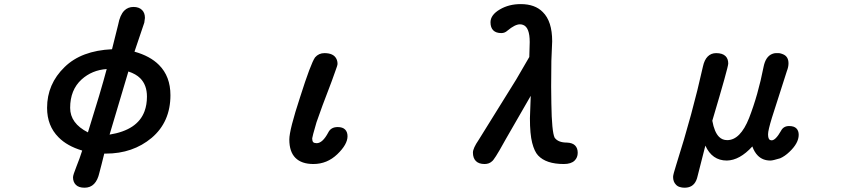

<svg xmlns="http://www.w3.org/2000/svg" viewBox="-20 -752 4040 918"><path d="M329.1 95.7Q329.1 85 345.2 44.9Q361.3 4.9 373 -32.2Q300.8 -53.7 259.8 -95.7Q205.1 -150.4 205.1 -236.3Q205.1 -350.6 289.1 -431.6Q369.1 -509.8 515.6 -516.6L544.9 -633.8Q553.7 -680.7 574.2 -701.2Q591.8 -718.8 618.2 -718.8Q644.5 -718.8 659.2 -704.1Q672.9 -690.4 672.9 -667V-666L669.9 -643.6L623 -504.9Q697.3 -484.4 740.2 -441.4Q794.9 -386.7 794.9 -296.9Q794.9 -168.9 705.1 -92.8Q615.2 -17.6 486.3 -17.6H478.5L465.8 33.2L455.1 74.2Q447.3 109.4 429.7 127.4Q412.1 145.5 384.3 145.5Q356.4 145.5 342.8 131.8Q329.1 118.2 329.1 95.7ZM315.4 -236.3Q315.4 -162.1 400.4 -119.1Q462.9 -318.4 490.2 -421.9Q419.9 -417 370.1 -372.1Q315.4 -322.3 315.4 -236.3ZM682.6 -290Q682.6 -345.7 650.4 -377.9Q629.9 -398.4 593.8 -410.2L503.9 -108.4Q637.7 -129.9 670.9 -219.7Q682.6 -251 682.6 -290Z M1363.3 -85Q1363.3 -130.9 1415 -288.1Q1465.8 -448.2 1486.3 -477.5Q1503.9 -498 1531.2 -498Q1574.2 -498 1587.9 -471.7Q1593.8 -460.9 1593.8 -446.3Q1593.8 -439.5 1583 -411.1Q1564.5 -358.4 1553.7 -331.1Q1520.5 -246.1 1493.2 -167Q1472.7 -96.7 1472.7 -90.8Q1472.7 -85 1473.6 -81.1Q1474.6 -75.2 1477.5 -72.3Q1482.4 -67.4 1494.1 -67.4Q1522.5 -67.4 1549.8 -119.1Q1562.5 -144.5 1594.7 -144.5Q1618.2 -144.5 1629.9 -132.8Q1641.6 -121.1 1641.6 -100.6Q1641.6 -61.5 1592.8 -14.6Q1543.9 32.2 1478.5 32.2Q1421.9 32.2 1392.6 2.9Q1363.3 -26.4 1363.3 -85Z M2241.2 -22.5Q2241.2 -43 2268.6 -83L2448.2 -372.1L2510.7 -479.5L2512.7 -550.8Q2512.7 -621.1 2481.4 -632.8Q2474.6 -635.7 2465.8 -635.7Q2442.4 -635.7 2406.2 -605.5Q2393.6 -593.8 2377 -593.8Q2351.6 -593.8 2338.4 -606.9Q2325.2 -620.1 2325.2 -645.5Q2325.2 -680.7 2370.1 -707Q2413.1 -732.4 2469.7 -732.4Q2538.1 -732.4 2575.2 -694.3Q2620.1 -650.4 2620.1 -554.7Q2620.1 -554.7 2616.2 -460.9L2615.2 -338.9L2616.2 -255.9Q2618.2 -122.1 2631.8 -93.8Q2648.4 -70.3 2690.4 -70.3Q2716.8 -69.3 2729.5 -56.6Q2742.2 -43.9 2742.2 -21.5Q2742.2 1 2727.5 15.6Q2710.9 32.2 2675.8 32.2Q2590.8 32.2 2552.7 -8.8Q2535.2 -27.3 2524.4 -69.3Q2513.7 -111.3 2513.7 -186.5Q2513.7 -186.5 2517.6 -293.9L2398.4 -86.9Q2363.3 -23.4 2351.6 -5.9Q2337.9 15.6 2332 19.5Q2318.4 32.2 2296.9 32.2Q2269.5 32.2 2255.4 18.1Q2241.2 3.9 2241.2 -22.5Z M3455.1 15.6Q3384.8 15.6 3352.5 -55.7L3315.4 89.8Q3305.7 135.7 3270.5 143.6Q3262.7 145.5 3252 145.5Q3241.2 145.5 3230 142.1Q3218.8 138.7 3211.9 130.9Q3198.2 117.2 3198.2 93.8Q3198.2 83 3212.9 37.1Q3291 -209 3340.8 -433.6Q3347.7 -465.8 3363.8 -481.9Q3379.9 -498 3404.3 -498Q3434.6 -498 3449.2 -483.4Q3461.9 -470.7 3461.9 -448.2Q3461.9 -430.7 3385.7 -174.8Q3395.5 -120.1 3418 -97.7Q3433.6 -82 3457 -82Q3519.5 -82 3561.5 -187.5Q3604.5 -297.9 3630.9 -432.6Q3640.6 -481.4 3671.9 -494.1Q3681.6 -498 3689.5 -498Q3697.3 -498 3700.7 -498Q3704.1 -498 3707.5 -497.6Q3710.9 -497.1 3713.9 -496.1Q3716.8 -495.1 3719.7 -494.1Q3722.7 -493.2 3724.6 -492.2Q3750 -481.4 3750 -449.2Q3750 -431.6 3742.2 -412.1L3670.9 -189.5Q3652.3 -128.9 3652.3 -110.4Q3652.3 -87.9 3661.1 -83Q3665 -81.1 3670.9 -81.1Q3679.7 -82 3689.5 -91.8Q3701.2 -103.5 3713.9 -126Q3725.6 -149.4 3752.9 -149.4Q3776.4 -149.4 3787.6 -138.2Q3798.8 -127 3798.8 -107.4Q3798.8 -67.4 3753.9 -25.4Q3732.4 -4.9 3710 4.9Q3674.8 15.6 3664.1 15.6Q3663.1 15.6 3663.1 15.6Q3627 15.6 3603.5 -7.8Q3586.9 -24.4 3577.1 -51.8Q3516.6 14.6 3455.1 15.6Z"/></svg>

Font: FakePearl
Style: SemiBold
Weight: 400
Version: Version 1.2